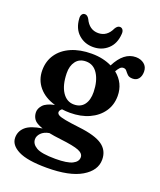

<svg xmlns="http://www.w3.org/2000/svg" viewBox="-167 -795 952 1142"><g transform="rotate(20 309.0 -224.0)"><path d="M367.5 -47Q472 -35 517.2 -3Q562.5 29 562.5 87Q562.5 156 487.2 200.5Q412 245 268 245Q145 245 88 216Q31 187 31 140Q31 99.5 61.8 72Q92.5 44.5 166 33.5Q123.5 19.5 109.5 0Q95.5 -19.5 95.5 -45Q95.5 -68 115.2 -90Q135 -112 187 -123Q119.5 -142.5 82.5 -187Q45.5 -231.5 45.5 -291.5Q45.5 -349.5 75.5 -393Q105.5 -436.5 160.5 -460.5Q215.5 -484.5 289.5 -484.5Q327 -484.5 359.2 -477.2Q391.5 -470 417.5 -457Q467 -555 543 -555Q574 -555 595.8 -537.8Q617.5 -520.5 617.5 -489.5Q617.5 -461.5 604.2 -444.8Q591 -428 567 -428Q545 -428 534.5 -438.2Q524 -448.5 516.2 -459Q508.5 -469.5 495 -469.5Q483 -469.5 474 -460.2Q465 -451 455 -433.5Q519.5 -381.5 519.5 -300Q519.5 -243.5 489.8 -200.5Q460 -157.5 407.5 -133.5Q355 -109.5 286.5 -109.5Q260 -109.5 235.5 -113Q221.5 -102 221.5 -90.5Q221.5 -80 233.5 -73Q245.5 -66 277.2 -60Q309 -54 367.5 -47ZM273.5 -429.5Q231.5 -429.5 209.2 -400Q187 -370.5 188 -324.5Q189.5 -249 217.5 -206.5Q245.5 -164 291 -164Q333.5 -164 355.8 -193.5Q378 -223 377 -274Q375.5 -343 348.2 -386.2Q321 -429.5 273.5 -429.5ZM145 108.5Q145 139 177.8 158.2Q210.5 177.5 298.5 177.5Q373.5 177.5 405.8 161.2Q438 145 438 117.5Q438 93.5 405.8 80.2Q373.5 67 287.5 57Q244.5 52 213 45.5Q180 51.5 162.5 69.8Q145 88 145 108.5ZM281.5 -612.5Q337.5 -612.5 364.5 -671.5Q376.5 -691.5 392 -691.5Q404 -691.5 410.8 -681.5Q417.5 -671.5 416 -655Q412 -593 374 -558.5Q336 -524 281.5 -524Q227 -524 189 -558.5Q151 -593 147 -655Q145.5 -671.5 152 -681.5Q158.5 -691.5 171 -691.5Q186.5 -691.5 198 -671.5Q225.5 -612.5 281.5 -612.5Z"/></g></svg>

Font: Fraunces 9pt SuperSoft SemiBold
Style: Regular
Weight: 600
Version: Version 1.000;[0bf87f6ff]